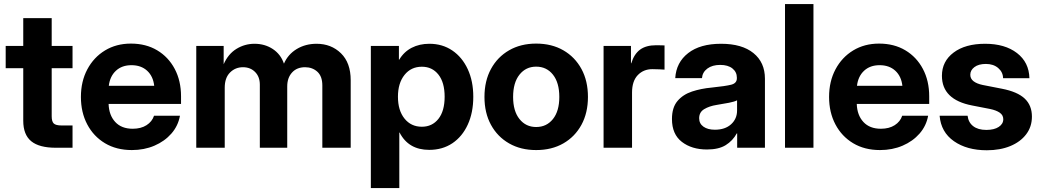

<svg xmlns="http://www.w3.org/2000/svg" viewBox="-20 -748 5270 972"><path d="M347.2 -515.6V-402.8H241.7V-159.2Q241.7 -132.8 252.2 -122.8Q262.7 -112.8 292 -112.8H347.2V0H263.2Q178.2 0 137.9 -33.2Q97.7 -66.4 97.7 -136.7V-402.8H8.8V-515.6H97.7V-656.2H241.7V-515.6Z M647.5 11.7Q569.3 11.7 511.5 -22.9Q453.6 -57.6 421.6 -118.4Q389.6 -179.2 389.6 -257.3Q389.6 -335.9 422.1 -397Q454.6 -458 511.7 -492.7Q568.8 -527.3 642.6 -527.3Q718.8 -527.3 775.6 -493.4Q832.5 -459.5 864.5 -399.2Q896.5 -338.9 896.5 -260.3V-221.7H529.8Q531.7 -164.6 563.5 -130.4Q595.2 -96.2 651.9 -96.2Q693.8 -96.2 721.9 -114.3Q750 -132.3 759.8 -162.1H891.1Q881.8 -110.8 847.7 -71.8Q813.5 -32.7 761.7 -10.5Q710 11.7 647.5 11.7ZM530.8 -313.5H760.7Q755.4 -361.8 724.9 -389.9Q694.3 -418 645.5 -418Q597.2 -418 566.9 -389.9Q536.6 -361.8 530.8 -313.5Z M973.6 0V-515.6H1112.3V-422.9Q1135.3 -475.1 1177.2 -500.7Q1219.2 -526.4 1268.6 -526.4Q1320.8 -526.4 1361.1 -499.8Q1401.4 -473.1 1417.5 -425.8Q1438 -473.1 1482.2 -499.8Q1526.4 -526.4 1582.5 -526.4Q1656.7 -526.4 1706.1 -478.3Q1755.4 -430.2 1755.4 -341.8V0H1611.8V-315.4Q1611.8 -361.8 1586.7 -384.8Q1561.5 -407.7 1524.4 -407.7Q1482.9 -407.7 1458.5 -380.9Q1434.1 -354 1434.1 -310.5V0H1295.4V-319.3Q1295.4 -359.4 1271.5 -383.5Q1247.6 -407.7 1210 -407.7Q1171.4 -407.7 1144.5 -380.9Q1117.7 -354 1117.7 -304.2V0Z M1857.4 204.1V-515.6H1999.5V-445.8H2001Q2024.9 -485.8 2064.2 -506.1Q2103.5 -526.4 2153.8 -526.4Q2219.7 -526.4 2269.8 -492.4Q2319.8 -458.5 2347.9 -397.9Q2376 -337.4 2376 -258.3Q2376 -177.7 2348.1 -117.2Q2320.3 -56.6 2270.3 -22.9Q2220.2 10.7 2152.8 10.7Q2047.9 10.7 2002.9 -77.1H2001.5V204.1ZM2115.7 -106.4Q2168 -106.4 2199.5 -146.2Q2231 -186 2231 -258.3Q2231 -330.6 2199.5 -370.4Q2168 -410.2 2115.7 -410.2Q2061 -410.2 2027.8 -368.7Q1994.6 -327.1 1994.6 -258.3Q1994.6 -189 2027.8 -147.7Q2061 -106.4 2115.7 -106.4Z M2694.3 11.7Q2616.2 11.7 2557.4 -22Q2498.5 -55.7 2465.6 -116Q2432.6 -176.3 2432.6 -257.3Q2432.6 -338.4 2465.6 -398.9Q2498.5 -459.5 2557.4 -493.4Q2616.2 -527.3 2694.3 -527.3Q2772.9 -527.3 2831.8 -493.4Q2890.6 -459.5 2923.6 -398.9Q2956.5 -338.4 2956.5 -257.3Q2956.5 -176.8 2923.6 -116.2Q2890.6 -55.7 2831.8 -22Q2772.9 11.7 2694.3 11.7ZM2694.3 -105Q2747.1 -105 2779.3 -145.3Q2811.5 -185.5 2811.5 -257.3Q2811.5 -329.6 2779.3 -370.1Q2747.1 -410.6 2694.3 -410.6Q2642.1 -410.6 2609.9 -370.1Q2577.6 -329.6 2577.6 -257.3Q2577.6 -185.5 2609.9 -145.3Q2642.1 -105 2694.3 -105Z M3035.6 0V-515.6H3174.3V-427.7H3175.8Q3189.9 -474.1 3220.2 -496.6Q3250.5 -519 3301.8 -519Q3314.5 -519 3325 -518.6Q3335.4 -518.1 3344.2 -518.1V-395.5Q3336.4 -396 3318.4 -397Q3300.3 -397.9 3282.2 -397.9Q3237.8 -397.9 3208.7 -367.7Q3179.7 -337.4 3179.7 -279.3V0Z M3559.1 8.8Q3481.9 8.8 3431.9 -29.8Q3381.8 -68.4 3381.8 -145.5Q3381.8 -203.6 3409.7 -236.6Q3437.5 -269.5 3483.4 -284.7Q3529.3 -299.8 3583 -304.7Q3653.8 -312 3682.1 -319.3Q3710.4 -326.7 3710.4 -351.6V-355Q3710.4 -383.3 3688 -401.4Q3665.5 -419.4 3626 -419.4Q3585.9 -419.4 3561 -400.9Q3536.1 -382.3 3533.7 -352.5H3398.4Q3403.3 -432.1 3463.9 -479.2Q3524.4 -526.4 3630.4 -526.4Q3736.3 -526.4 3794.4 -479.2Q3852.5 -432.1 3852.5 -349.6V0H3711.9V-72.8H3710Q3689.5 -35.2 3653.8 -13.2Q3618.2 8.8 3559.1 8.8ZM3599.1 -91.3Q3650.9 -91.3 3681.2 -118.9Q3711.4 -146.5 3711.4 -188.5V-240.2Q3699.2 -233.4 3670.9 -227.8Q3642.6 -222.2 3607.9 -216.8Q3570.8 -210.9 3545.2 -195.6Q3519.5 -180.2 3519.5 -149.4Q3519.5 -122.1 3541.3 -106.7Q3563 -91.3 3599.1 -91.3Z M4098.1 -727.5V0H3954.1V-727.5Z M4435.1 11.7Q4356.9 11.7 4299.1 -22.9Q4241.2 -57.6 4209.2 -118.4Q4177.2 -179.2 4177.2 -257.3Q4177.2 -335.9 4209.7 -397Q4242.2 -458 4299.3 -492.7Q4356.4 -527.3 4430.2 -527.3Q4506.3 -527.3 4563.2 -493.4Q4620.1 -459.5 4652.1 -399.2Q4684.1 -338.9 4684.1 -260.3V-221.7H4317.4Q4319.3 -164.6 4351.1 -130.4Q4382.8 -96.2 4439.5 -96.2Q4481.4 -96.2 4509.5 -114.3Q4537.6 -132.3 4547.4 -162.1H4678.7Q4669.4 -110.8 4635.3 -71.8Q4601.1 -32.7 4549.3 -10.5Q4497.6 11.7 4435.1 11.7ZM4318.4 -313.5H4548.3Q4543 -361.8 4512.5 -389.9Q4481.9 -418 4433.1 -418Q4384.8 -418 4354.5 -389.9Q4324.2 -361.8 4318.4 -313.5Z M4975.6 12.7Q4875 12.7 4809.3 -33.2Q4743.7 -79.1 4736.8 -162.1H4878.4Q4882.3 -128.4 4906.7 -109.4Q4931.2 -90.3 4973.1 -90.3Q5013.2 -90.3 5036.1 -105.5Q5059.1 -120.6 5059.1 -144.5Q5059.1 -165 5041.3 -177.5Q5023.4 -189.9 4992.2 -196.3L4901.9 -213.9Q4748.5 -243.2 4748.5 -364.3Q4748.5 -437.5 4807.6 -481.9Q4866.7 -526.4 4967.3 -526.4Q5067.4 -526.4 5128.4 -479.5Q5189.5 -432.6 5191.4 -352.1H5058.1Q5057.6 -382.8 5033.4 -403.6Q5009.3 -424.3 4971.2 -424.3Q4934.1 -424.3 4913.1 -408.4Q4892.1 -392.6 4892.1 -369.6Q4892.1 -349.6 4908.4 -336.9Q4924.8 -324.2 4954.6 -317.9L5052.2 -298.8Q5130.4 -283.7 5167.2 -249.3Q5204.1 -214.8 5204.1 -157.7Q5204.1 -106.4 5175 -68.1Q5146 -29.8 5094.5 -8.5Q5043 12.7 4975.6 12.7Z"/></svg>

Font: Inter Display
Style: Bold
Weight: 700
Designer: Rasmus Andersson
Foundry: rsms
Version: Version 4.001;git-9221beed3